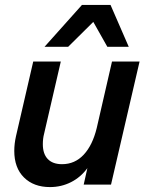

<svg xmlns="http://www.w3.org/2000/svg" viewBox="-20 -750 592 780"><path d="M416 -560 359 -661 257 -560H161L313 -730H429L503 -560ZM435 -500H547L431 0H320L335 -67Q308 -30 268.5 -10Q229 10 183 10Q117 10 77.5 -29Q38 -68 38 -137Q38 -166 45 -197L115 -500H227L159 -206Q154 -187 154 -164Q154 -125 174 -104Q194 -83 232 -83Q284 -83 320 -121.5Q356 -160 373 -230Z"/></svg>

Font: CBA Beacon Sans Bold
Style: Italic
Weight: 700
Italic angle: -13°
Designer: Wei Huang
Foundry: Wei Huang
Version: Version 1.002